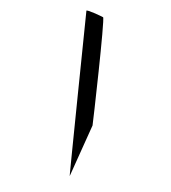

<svg xmlns="http://www.w3.org/2000/svg" viewBox="-191 -835 868 977"><g transform="rotate(30 243.0 -346.5)"><path d="M31 -725C31 -725 380 54 378 46L350 -235C348 -242 132 -739 121 -739C110 -739 28 -732 31 -725Z"/></g></svg>

Font: Ampere
Style: Regular
Weight: 400
Version: Version 1